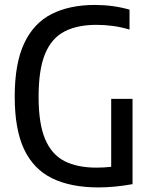

<svg xmlns="http://www.w3.org/2000/svg" viewBox="-20 -770 626 796"><path d="M388 7Q274 7 196.8 -30.5Q119.5 -68 80.2 -150.5Q41 -233 41 -369.5Q41 -506.5 80.2 -590.2Q119.5 -674 194 -711.8Q268.5 -749.5 373 -749.5Q449 -749.5 517 -730V-647.5Q481 -658 447.5 -662.5Q414 -667 379.5 -667Q301.5 -667 248 -639.8Q194.5 -612.5 167.2 -547.5Q140 -482.5 140 -368.5Q140 -257.5 167 -193.5Q194 -129.5 247.2 -102.2Q300.5 -75 380 -75Q411.5 -75 441 -78.5V-360H529.5V-6.5Q454 7 388 7Z"/></svg>

Font: Encode Sans Condensed Medium
Style: Regular
Weight: 500
Width: 3
Designer: Multiple Designers
Foundry: Impallari Type
Version: Version 3.000; ttfautohint (v1.8.3) -l 8 -r 50 -G 200 -x 14 